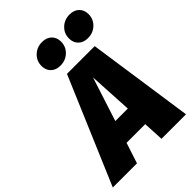

<svg xmlns="http://www.w3.org/2000/svg" viewBox="-330 -1065 1185 1185"><g transform="rotate(-45 263.0 -472.0)"><path d="M362 0 355 -135H192L148 0H-63L233 -696H475L576 0ZM238 -279H347L331 -567ZM156 -841Q156 -885 187 -914.5Q218 -944 263 -944Q302 -944 325 -921.5Q348 -899 348 -863Q348 -819 317 -789.5Q286 -760 241 -760Q202 -760 179 -782.5Q156 -805 156 -841ZM396 -841Q396 -885 427 -914.5Q458 -944 503 -944Q542 -944 565 -921.5Q588 -899 588 -863Q588 -819 557 -789.5Q526 -760 481 -760Q442 -760 419 -782.5Q396 -805 396 -841Z"/></g></svg>

Font: Fira Sans Black
Style: Italic
Weight: 900
Italic angle: -8°
Designer: Carrois Corporate & Edenspiekermann AG
Foundry: Carrois Corporate GbR & Edenspiekermann AG
Version: Version 4.203